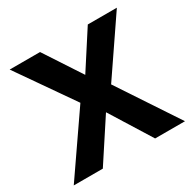

<svg xmlns="http://www.w3.org/2000/svg" viewBox="-156 -865 1027 1024"><g transform="rotate(-30 357.5 -353.0)"><path d="M516 0H700L457 -367L688 -706H509L363 -480L215 -706H28L266 -364L15 0H194L359 -252Z"/></g></svg>

Font: MV Cash
Style: Bold
Weight: 700
Designer: Rodrigo Fuenzalida
Foundry: fragTYPE
Version: Version 1.100;Glyphs 3.1.2 (3151)